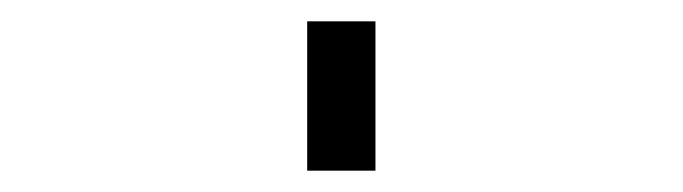

<svg xmlns="http://www.w3.org/2000/svg" viewBox="-20 60 640 180"><path d="M268 220V80H332V220Z"/></svg>

Font: Iosevka Custom Light Extended
Style: Regular
Weight: 300
Width: 7
Monospace: yes
Designer: Belleve Invis
Foundry: Belleve Invis
Version: Version 11.2.4; ttfautohint (v1.8.4)